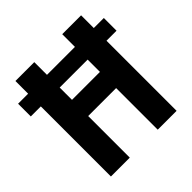

<svg xmlns="http://www.w3.org/2000/svg" viewBox="-190 -864 1015 1015"><g transform="rotate(-45 317.5 -357.0)"><path d="M72 0H213V-311H422V0H563V-524H638V-619H563V-714H422V-619H213V-714H72V-619H-3V-524H72ZM213 -432V-524H422V-432Z"/></g></svg>

Font: Noto Sans Georgian Condensed Bold
Style: Regular
Weight: 700
Width: 3
Designer: Monotype Design Team, Akaki Razmadze
Foundry: Google LLC
Version: Version 2.005